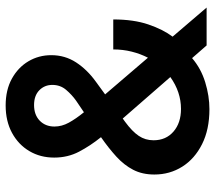

<svg xmlns="http://www.w3.org/2000/svg" viewBox="-62 -714 786 703"><g transform="rotate(-90 331.5 -363.0)"><path d="M282.7 10.3Q208.5 10.3 154.8 -16.6Q101.1 -43.5 72.3 -89.1Q43.5 -134.8 43.5 -191.4Q43.5 -235.4 60.8 -268.8Q78.1 -302.2 108.9 -330.3Q139.6 -358.4 180.2 -386.7Q148.4 -426.3 127 -467.3Q105.5 -508.3 105.5 -558.1Q105.5 -608.9 129.2 -648.9Q152.8 -689 195.8 -712.4Q238.8 -735.8 296.4 -735.8Q353 -735.8 394.3 -713.1Q435.5 -690.4 458 -652.6Q480.5 -614.7 480.5 -568.8Q480.5 -518.6 454.1 -478Q427.7 -437.5 383.8 -405.8L336.9 -371.6L471.2 -214.8Q485.4 -242.2 493.4 -274.2Q501.5 -306.2 501.5 -341.8H611.3Q611.3 -267.1 593 -213.4Q574.7 -159.7 548.3 -124.5L654.8 0H516.1L469.7 -53.2Q431.6 -20.5 381.3 -5.1Q331.1 10.3 282.7 10.3ZM400.4 -132.8 248.5 -307.1 236.3 -298.3Q201.2 -272.5 185.1 -248.5Q168.9 -224.6 168.9 -194.3Q168.9 -148.9 200.7 -121.3Q232.4 -93.8 283.7 -93.8Q345.7 -93.8 400.4 -132.8ZM271.5 -449.2 314 -478Q335.4 -493.2 353.5 -514.4Q371.6 -535.6 371.6 -564.9Q371.6 -593.3 352.1 -612.5Q332.5 -631.8 297.9 -631.8Q262.2 -631.8 240.7 -611.1Q219.2 -590.3 219.2 -557.1Q219.2 -530.3 233.4 -504.4Q247.6 -478.5 271.5 -449.2Z"/></g></svg>

Font: Inter-SemiBold
Style: Regular
Weight: 600
Designer: Rasmus Andersson
Foundry: rsms
Version: Version 4.000;git-a52131595